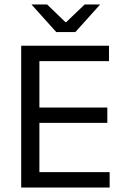

<svg xmlns="http://www.w3.org/2000/svg" viewBox="-20 -845 563 865"><path d="M75.5 0V-639H157.5V0ZM100 0V-69.5H474V0ZM122.5 -291.5V-360.5H463.5V-291.5ZM99.5 -569.5V-639H471V-569.5ZM233.5 -700.5 122.5 -824V-825H192L274.5 -745.5H278.5L361.5 -825H430.5V-824L319.5 -700.5Z"/></svg>

Font: Anek Latin
Style: Regular
Weight: 400
Designer: Yesha Goshar
Foundry: Ek Type
Version: Version 1.003